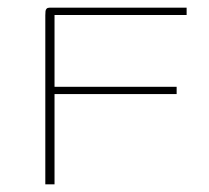

<svg xmlns="http://www.w3.org/2000/svg" viewBox="-20 -480 543 500"><path d="M98 0V-440Q98 -447 98.5 -451Q99 -455 101.5 -457.5Q104 -460 109 -460H466V-441H122V-254H440V-235H122V0Z"/></svg>

Font: Genos Thin Thin
Style: Regular
Weight: 250
Version: Version 1.010